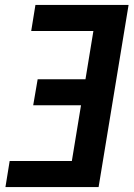

<svg xmlns="http://www.w3.org/2000/svg" viewBox="-20 -755 540 775"><path d="M2 0 19 -105H270L307 -330H114L132 -435H325L357 -630H106L123 -735H499L378 0Z"/></svg>

Font: Iosevka Term Curly Extrabold
Style: Italic
Weight: 800
Italic angle: -9°
Designer: Belleve Invis
Foundry: Belleve Invis
Version: Version 32.3.0